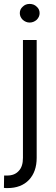

<svg xmlns="http://www.w3.org/2000/svg" viewBox="-36 -752 288 979"><path d="M112 165Q72 207 2 207H-5L-16 206L-15 143H1Q39 143 60 119Q81 97 81 53V-548H151V53Q151 123 112 165ZM80 -651Q65 -666 65 -685Q65 -705 80 -718Q94 -732 115 -732Q137 -732 151 -718Q166 -705 166 -685Q166 -666 151 -651Q135 -637 115 -637Q96 -637 80 -651Z"/></svg>

Font: Sinter Normal
Style: Regular
Weight: 350
Foundry: Adobe & rsms
Version: Version 1.000